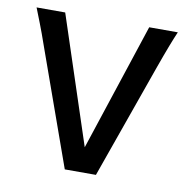

<svg xmlns="http://www.w3.org/2000/svg" viewBox="-66 -600 655 664"><g transform="rotate(10 262.0 -267.5)"><path d="M203.6 0 60.5 -400.9Q42 -454.1 30.5 -483.2Q19 -512.2 10.3 -534.7H110.8L258.3 -87.4L405.8 -534.7H506.3Q496.6 -512.2 485.4 -483.2Q474.1 -454.1 455.1 -400.9L313 0Z"/></g></svg>

Font: Harmattan SemiBold
Style: Regular
Weight: 600
Designer: George W. Nuss III and SIL International
Foundry: SIL International
Version: Version 4.000